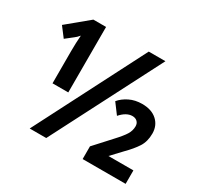

<svg xmlns="http://www.w3.org/2000/svg" viewBox="-150 -901 1130 1087"><g transform="rotate(30 414.5 -357.0)"><path d="M163 0 529 -714H638L271 0ZM147 -498Q147 -521 148 -549Q149 -577 151 -600Q136 -582 123 -573L76 -536L28 -599L167 -714H250V-286H147ZM509 0V-83L604 -187Q645 -231 660.5 -256.5Q676 -282 676 -310Q676 -329 664 -340.5Q652 -352 632 -352Q593 -352 555 -309L505 -376Q527 -403 563.5 -421Q600 -439 646 -439Q708 -439 743.5 -406.5Q779 -374 779 -322Q779 -270 755.5 -233.5Q732 -197 690 -155L627 -88H790V0Z"/></g></svg>

Font: Noto Sans Condensed
Style: Bold
Weight: 700
Width: 3
Designer: Monotype Design Team
Foundry: Monotype Imaging Inc.
Version: Version 2.013; ttfautohint (v1.8.4.7-5d5b)